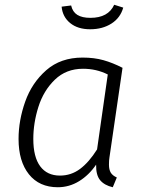

<svg xmlns="http://www.w3.org/2000/svg" viewBox="-20 -776 600 807"><path d="M495 -491 440 -114Q438 -103 438 -84Q438 -63 445.5 -50.5Q453 -38 471 -30L454 11Q419 3 401 -18.5Q383 -40 384 -84Q354 -40 312.5 -14.5Q271 11 223 11Q145 11 101.5 -43.5Q58 -98 58 -192Q58 -270 86 -349Q114 -428 174.5 -481Q235 -534 327 -534Q376 -534 415 -523Q454 -512 495 -491ZM120 -192Q120 -116 149 -77Q178 -38 232 -38Q279 -38 316.5 -66Q354 -94 388 -148L433 -463Q385 -487 329 -487Q258 -487 210.5 -441Q163 -395 141.5 -327Q120 -259 120 -192ZM239 -748 279 -753Q285 -726 305 -713.5Q325 -701 360 -701Q435 -701 460 -756L498 -744Q486 -701 448.5 -677Q411 -653 359 -653Q307 -653 275 -679Q243 -705 239 -748Z"/></svg>

Font: Fira Sans Light
Style: Italic
Weight: 300
Italic angle: -8°
Designer: bBox Type GmbH & Carrois Corporate GbR & Edenspiekermann AG
Foundry: bBox Type GmbH & Carrois Corporate GbR & Edenspiekermann AG
Version: Version 4.301